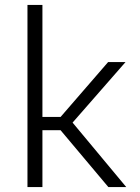

<svg xmlns="http://www.w3.org/2000/svg" viewBox="-20 -763 569 783"><path d="M92 0V-743H153V-286H227L421 -510H492L276 -263L495 0H422L227 -232H153V0Z"/></svg>

Font: Saira Thin Light
Style: Regular
Weight: 300
Version: Version 1.101